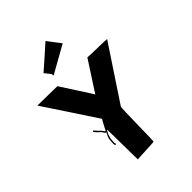

<svg xmlns="http://www.w3.org/2000/svg" viewBox="-254 -1161 1183 1183"><g transform="rotate(-45 337.0 -569.5)"><path d="M208 -897C209 -898 252 -841 252 -842C252 -845 248 -847 248 -849H249C252 -856 282 -889 275 -894C267 -900 260 -881 257 -876C252 -868 234 -854 242 -843L422 -944C422 -944 356 -1029 357 -1029C358 -1029 208 -897 208 -897ZM226 -375C220 -377 214 -390 209 -395C197 -406 187 -417 177 -429C173 -434 166 -427 170 -423C179 -412 184 -405 195 -396C199 -393 201 -391 203 -389C210 -382 212 -369 223 -366H225C217 -350 206 -335 206 -312C206 -302 200 -269 212 -271C219 -272 214 -282 213 -286C213 -296 215 -302 215 -312C215 -322 218 -328 220 -335C223 -352 232 -361 239 -376C241 -381 242 -107 244 -110C246 -113 388 -116 390 -120C392 -124 395 -407 399 -414C403 -421 633 -767 634 -769C635 -771 467 -773 468 -775L341 -579C342 -580 212 -779 212 -780C212 -781 41 -782 40 -783C40 -783 266 -442 265 -442C264 -442 263 -441 262 -440C256 -428 242 -405 236 -392C235 -390 230 -382 230 -378C228 -378 227 -377 226 -375Z"/></g></svg>

Font: Hussar Wojna
Style: 3
Weight: 400
Designer: Robert Jablonski
Foundry: Cannot Into Space Fonts
Version: Version 1.01